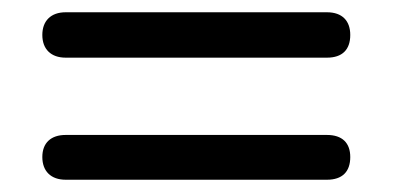

<svg xmlns="http://www.w3.org/2000/svg" viewBox="-20 -444 640 313"><path d="M513 -350C538 -350 551 -363 551 -387C551 -410 538 -424 513 -424H87C63 -424 49 -410 49 -387C49 -364 63 -350 87 -350ZM513 -151C538 -151 551 -164 551 -188C551 -211 538 -224 513 -224H87C63 -224 49 -211 49 -188C49 -165 63 -151 87 -151Z"/></svg>

Font: Nunito SemiBold
Style: Regular
Weight: 600
Designer: Vernon Adams
Foundry: Vernon Adams
Version: Version 3.602